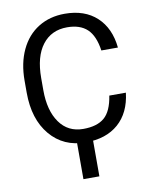

<svg xmlns="http://www.w3.org/2000/svg" viewBox="-99 -794 849 1076"><g transform="rotate(-10 325.5 -255.5)"><path d="M605.5 -225.6Q592.3 -112.8 522.2 -51.5Q452.1 9.8 335.9 9.8Q210 9.8 134 -80.6Q58.1 -170.9 58.1 -322.3V-390.6Q58.1 -489.7 93.5 -564.9Q128.9 -640.1 193.8 -680.4Q258.8 -720.7 344.2 -720.7Q457.5 -720.7 525.9 -657.5Q594.2 -594.2 605.5 -482.4H511.2Q499 -567.4 458.3 -605.5Q417.5 -643.6 344.2 -643.6Q254.4 -643.6 203.4 -577.1Q152.3 -510.7 152.3 -388.2V-319.3Q152.3 -203.6 200.7 -135.3Q249 -66.9 335.9 -66.9Q414.1 -66.9 455.8 -102.3Q497.6 -137.7 511.2 -225.6ZM377.9 210.4H287.1V-39.6H377.9Z"/></g></svg>

Font: Noboto
Style: Regular
Weight: 400
Designer: Google
Version: Version 2.001101; 2014